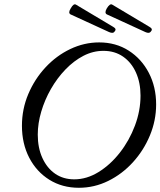

<svg xmlns="http://www.w3.org/2000/svg" viewBox="-20 -877 760 910"><path d="M354 13Q275 13 214 -25Q153 -63 118.5 -129.5Q84 -196 84 -281Q84 -360 114 -431Q144 -502 195.5 -557.5Q247 -613 313 -644.5Q379 -676 450 -676Q529 -676 590 -637Q651 -598 685.5 -531.5Q720 -465 720 -382Q720 -306 690.5 -235Q661 -164 610 -108Q559 -52 493 -19.5Q427 13 354 13ZM332 -27Q391 -27 447 -61.5Q503 -96 548 -153.5Q593 -211 619.5 -281.5Q646 -352 646 -424Q646 -485 624.5 -533Q603 -581 563.5 -608.5Q524 -636 470 -636Q421 -636 375.5 -612.5Q330 -589 290.5 -548Q251 -507 221.5 -455.5Q192 -404 175.5 -348Q159 -292 159 -239Q159 -176 181 -128Q203 -80 241.5 -53.5Q280 -27 332 -27ZM669 -725 486 -809Q474 -816 486 -837Q501 -862 512 -855L688 -750Q706 -740 696 -729Q688 -716 669 -725ZM497 -725 314 -809Q302 -816 315 -837Q329 -862 340 -855L516 -750Q534 -740 524 -729Q517 -716 497 -725Z"/></svg>

Font: Junicode SmExp
Style: Italic
Weight: 400
Width: 6
Italic angle: -11°
Designer: Peter S. Baker
Version: Version 2.205; ttfautohint (v1.8.4)